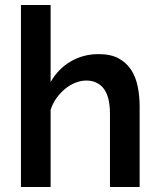

<svg xmlns="http://www.w3.org/2000/svg" viewBox="-20 -750 639 770"><path d="M540 0H421V-293Q421 -362 396 -394.5Q371 -427 326 -427Q305 -427 283 -418.5Q261 -410 241.5 -394Q222 -378 206.5 -356.5Q191 -335 183 -309V0H64V-730H183V-421Q213 -474 263.5 -503.5Q314 -533 375 -533Q425 -533 456.5 -515.5Q488 -498 506.5 -469Q525 -440 532.5 -402Q540 -364 540 -323Z"/></svg>

Font: Rising Sun SemiBold
Style: Regular
Weight: 600
Designer: Matt McInerney, Pablo Impallari, Rodrigo Fuenzalida (Raleway font), Stephen Hutchings (Greek), Cristiano Sobral (main ch
Foundry: The Rising Sun Project Authors
Version: Version 4.327; ttfautohint (v1.8.4.7-5d5b-dirty)